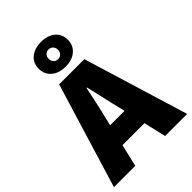

<svg xmlns="http://www.w3.org/2000/svg" viewBox="-268 -1010 1120 1120"><g transform="rotate(-45 292.0 -450.0)"><path d="M-10 0 188 -650H396L594 0H412L338 -316Q326 -363 314 -418Q302 -473 290 -522H286Q276 -473 264 -418Q252 -363 240 -316L166 0ZM132 -138V-271H450V-138ZM288 -696Q234 -696 201 -724Q168 -752 168 -798Q168 -845 201 -872.5Q234 -900 288 -900Q342 -900 375 -872.5Q408 -845 408 -798Q408 -752 375 -724Q342 -696 288 -696ZM288 -758Q304 -758 315 -769Q326 -780 326 -798Q326 -816 315 -827Q304 -838 288 -838Q272 -838 261 -827Q250 -816 250 -798Q250 -780 261 -769Q272 -758 288 -758Z"/></g></svg>

Font: Assistant ExtraLight ExtraBold
Style: Regular
Weight: 800
Version: Version 3.000